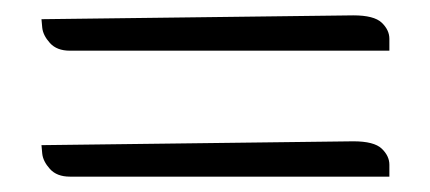

<svg xmlns="http://www.w3.org/2000/svg" viewBox="-20 -380 560 250"><path d="M440 -360Q467 -360 477 -350.5Q487 -341 487 -329.5Q487 -318 487 -314H71Q54 -314 45 -324Q36 -334 35 -344L34 -355ZM440 -196Q467 -196 477 -186.5Q487 -177 487 -165.5Q487 -154 487 -150H71Q54 -150 45 -160Q36 -170 35 -180L34 -191Z"/></svg>

Font: Sedan
Style: Regular
Weight: 400
Designer: Sebastian Salazar
Foundry: Sebastian Salazar
Version: Version 1.001